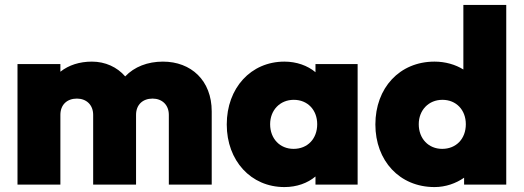

<svg xmlns="http://www.w3.org/2000/svg" viewBox="-20 -749 2125 779"><path d="M51 0H225V-283C225 -324 252 -349 292 -349C330 -349 358 -324 358 -283V0H532V-283C532 -324 559 -349 599 -349C637 -349 665 -324 665 -283V0H839V-297C839 -423 755 -499 641 -499C579 -499 525 -478 488 -439C455 -477 407 -499 353 -499C303 -499 259 -485 225 -458V-489H51Z M1134 10C1184 10 1228 -6 1260 -33V0H1431V-489H1260V-456C1228 -483 1183 -499 1134 -499C998 -499 900 -392 900 -244C900 -97 998 10 1134 10ZM1076 -245C1076 -302 1116 -344 1172 -344C1228 -344 1267 -303 1267 -245C1267 -186 1228 -145 1171 -145C1116 -145 1076 -186 1076 -245Z M1743 10C1788 10 1830 -5 1863 -28V0H2034V-729H1860V-467C1828 -487 1787 -499 1743 -499C1601 -499 1503 -392 1503 -244C1503 -97 1601 10 1743 10ZM1679 -245C1679 -302 1719 -344 1775 -344C1831 -344 1870 -303 1870 -245C1870 -186 1831 -145 1774 -145C1719 -145 1679 -186 1679 -245Z"/></svg>

Font: MV Cash ExtraBold
Style: Regular
Weight: 800
Designer: Rodrigo Fuenzalida
Foundry: fragTYPE
Version: Version 1.100;Glyphs 3.1.2 (3151)